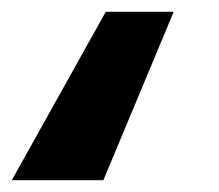

<svg xmlns="http://www.w3.org/2000/svg" viewBox="-36 -171 370 325"><path d="M139 134H-16L143 -151H258Z"/></svg>

Font: Trujillo ExtraBold
Style: Italic
Weight: 800
Italic angle: -8°
Designer: Fira Sans original fonts by bBox Type GmbH, Carrois Corporate GbR, & Edenspiekermann AG / Changes by Cristiano Sobral
Foundry: Fira Sans original fonts by bBox Type GmbH, Carrois Corporate GbR, & Edenspiekermann AG / Changes by Cristiano Sobral
Version: Version 4.301;July 28, 2020;FontCreator 13.0.0.2655 64-bit